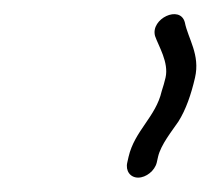

<svg xmlns="http://www.w3.org/2000/svg" viewBox="-20 -672 293 267"><path d="M198 -446 199.8 -454C203.7 -470.9 219.3 -490 228.1 -503C238.5 -519.5 245.8 -540.6 251.2 -564C258.6 -596.1 241.5 -618.1 237 -641C230.4 -665.5 189.1 -646.1 195.6 -622C200.3 -608.1 215.1 -585.2 210.2 -564C208.8 -558 207 -551.7 204.8 -545C196.7 -509.6 167.2 -490.2 158.8 -454L157 -446C154.3 -434.6 161 -425 172.1 -425C183.2 -425 195.3 -434.6 198 -446Z"/></svg>

Font: HoneyBee
Style: SeLitIt
Weight: 300
Foundry: Cannot Into Space Fonts
Version: Version 0.89